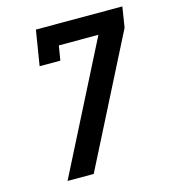

<svg xmlns="http://www.w3.org/2000/svg" viewBox="-109 -825 819 914"><g transform="rotate(-15 300.0 -367.5)"><path d="M111 0 433 -634H238L226 -562H124L152 -735H578L562 -634L240 0Z"/></g></svg>

Font: Iosevka Etoile
Style: Bold Italic
Weight: 700
Italic angle: -9°
Designer: Belleve Invis
Foundry: Belleve Invis
Version: Version 28.1.0; ttfautohint (v1.8.4)